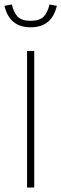

<svg xmlns="http://www.w3.org/2000/svg" viewBox="-28 -838 274 858"><path d="M-8 -812 25 -818Q33 -782 51 -763.5Q69 -745 109 -745Q149 -745 167 -763.5Q185 -782 193 -818L226 -812Q204 -716 109 -716Q14 -716 -8 -812ZM93 -610H125V0H93Z"/></svg>

Font: Athiti ExtraLight
Style: Regular
Weight: 275
Designer: CadsonDemak Team
Foundry: CadsonDemak
Version: Version 1.033